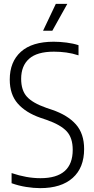

<svg xmlns="http://www.w3.org/2000/svg" viewBox="-20 -965 486 994"><path d="M188 9Q154.5 9 115.2 2.8Q76 -3.5 40 -16.5V-69Q118 -42.5 189.5 -42.5Q356.5 -42.5 356.5 -189.5Q356.5 -251.5 325.2 -285.2Q294 -319 221 -344.5L190 -355Q113.5 -381.5 72 -428.8Q30.5 -476 30.5 -553Q30.5 -645 88.2 -697Q146 -749 258 -749Q289.5 -749 324.8 -744.5Q360 -740 386.5 -731V-678.5Q354.5 -689 323 -693.2Q291.5 -697.5 259 -697.5Q172 -697.5 130.8 -660.8Q89.5 -624 89.5 -557Q89.5 -497.5 119.2 -464.5Q149 -431.5 219 -407L250 -396.5Q330.5 -369 373 -321Q415.5 -273 415.5 -193.5Q415.5 -96.5 356.2 -43.8Q297 9 188 9ZM203 -806 269 -945H328.5L251 -806Z"/></svg>

Font: Encode Sans Condensed Condensed Light
Style: Regular
Weight: 300
Width: 3
Designer: Multiple Designers
Foundry: Impallari Type
Version: Version 3.000; ttfautohint (v1.8.3) -l 8 -r 50 -G 200 -x 14 